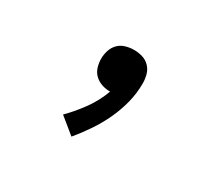

<svg xmlns="http://www.w3.org/2000/svg" viewBox="-82 -315 763 682"><g transform="rotate(30 300.0 26.0)"><path d="M261 215 196 162Q229 129 256.5 90.5Q284 52 300 8H299Q282 8 265.5 2.5Q249 -3 236.5 -15Q224 -27 219 -44Q214 -61 214 -78Q214 -95 219.5 -112Q225 -129 237 -141Q249 -153 266 -158Q283 -163 300 -163Q318 -163 335 -158Q352 -153 364.5 -140Q377 -127 381.5 -109.5Q386 -92 386 -75Q386 -34 376 5Q366 44 349 80.5Q332 117 309.5 150.5Q287 184 261 215Z"/></g></svg>

Font: Iosevka Fixed Curly Md Ex
Style: Regular
Weight: 500
Width: 7
Monospace: yes
Designer: Belleve Invis
Foundry: Belleve Invis
Version: Version 30.1.2